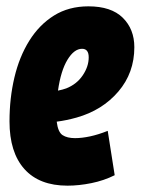

<svg xmlns="http://www.w3.org/2000/svg" viewBox="-20 -576 444 606"><path d="M342 -23Q308 -6 268.5 2Q229 10 193 10Q104 10 57 -42.5Q10 -95 10 -193Q10 -266 25.5 -331.5Q41 -397 72.5 -447.5Q104 -498 150.5 -527Q197 -556 259 -556Q331 -556 367.5 -520Q404 -484 404 -427Q404 -346 353.5 -287Q303 -228 222 -205Q190 -196 159 -192Q163 -159 177.5 -149.5Q192 -140 217 -140Q238 -140 264 -145.5Q290 -151 320 -163ZM239 -422Q214 -422 193 -387.5Q172 -353 163 -290Q178 -293 189 -297Q222 -310 241 -338Q260 -366 260 -395Q260 -422 239 -422Z"/></svg>

Font: Georama Condensed ExtraBold
Style: Italic
Weight: 800
Width: 3
Italic angle: -9°
Designer: Jean-Baptiste Levee
Foundry: Production Type
Version: Version 1.000